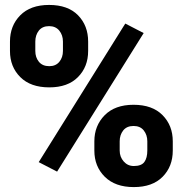

<svg xmlns="http://www.w3.org/2000/svg" viewBox="-20 -741 733 770"><path d="M177.7 -390.6Q102.5 -390.6 61.3 -431.9Q20 -473.1 20 -536.6V-574.2Q20 -637.7 61 -679.4Q102.1 -721.2 176.8 -721.2Q252.4 -721.2 293 -679.7Q333.5 -638.2 333.5 -574.2V-536.6Q333.5 -473.1 292.7 -431.9Q252 -390.6 177.7 -390.6ZM209 -52.7 135.3 -90.8 482.4 -646.5 556.2 -608.4ZM177.7 -475.6Q203.6 -475.6 218 -493.2Q232.4 -510.7 232.4 -536.6V-574.2Q232.4 -600.1 217.8 -618.2Q203.1 -636.2 176.8 -636.2Q149.9 -636.2 135.7 -618.2Q121.6 -600.1 121.6 -574.2V-536.6Q121.6 -510.7 136 -493.2Q150.4 -475.6 177.7 -475.6ZM516.6 9.3Q441.9 9.3 400.1 -32.2Q358.4 -73.7 358.4 -137.2V-174.3Q358.4 -236.8 399.7 -278.8Q440.9 -320.8 515.6 -320.8Q590.8 -320.8 631.8 -279.3Q672.9 -237.8 672.9 -174.3V-137.2Q672.9 -73.2 632.1 -32Q591.3 9.3 516.6 9.3ZM516.6 -75.2Q547.4 -75.2 559.1 -91.6Q570.8 -107.9 570.8 -137.2V-174.3Q570.8 -199.7 556.6 -217.8Q542.5 -235.8 515.6 -235.8Q488.3 -235.8 474.1 -217.8Q460 -199.7 460 -174.3V-137.2Q460 -111.8 476.1 -93.5Q492.2 -75.2 516.6 -75.2Z"/></svg>

Font: Roboto Slab ExtraBold
Style: Regular
Weight: 800
Designer: Google
Version: Version 2.001; ttfautohint (v1.8.3)